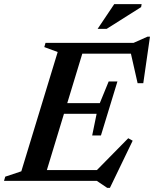

<svg xmlns="http://www.w3.org/2000/svg" viewBox="-44 -878 748 932"><path d="M476.5 34 426 0H-24.5L-18.5 -20.5L59.5 -46.5L236 -625.5L171 -649.5L177 -670H604.5L672 -700H684L651.5 -474H624L591.5 -617.5H355.5L282.5 -377.5H440.5L483.5 -482.5H526L446 -220.5H403.5L425 -325.5H266.5L183.5 -52.5H426.5L578.5 -207L600 -195L489.5 34ZM430 -738 510.5 -858H643.5L641 -843.5L474 -738Z"/></svg>

Font: Newsreader Text SemiBold
Style: Italic
Weight: 600
Italic angle: -17°
Designer: Hugues Gentile
Foundry: Production Type
Version: Version 1.001